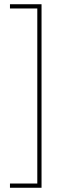

<svg xmlns="http://www.w3.org/2000/svg" viewBox="-20 -762 324 906"><path d="M176 -742V124H27V104H156V-722H27V-742Z"/></svg>

Font: Montserrat arm Thin
Style: Regular
Weight: 250
Designer: Julieta Ulanovsky
Foundry: Julieta Ulanovsky
Version: Version 6.000;PS 006.000;hotconv 1.0.88;makeotf.lib2.5.64775